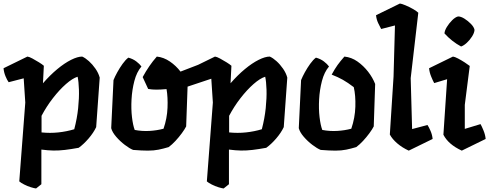

<svg xmlns="http://www.w3.org/2000/svg" viewBox="-30 -836 2767 1086"><path d="M435 -516Q453 -508 473 -490Q493 -472 510 -447.5Q527 -423 534 -397L514 -117Q499 -85 471 -52.5Q443 -20 415 0Q371 8 337 12Q303 16 272 15.5Q241 15 204 10V206L174 230Q164 229 144.5 223Q125 217 106.5 207.5Q88 198 79 190L113 -256L104 -393L19 -371Q10 -383 1 -405Q-8 -427 -10 -450L125 -516Q135 -515 153.5 -505Q172 -495 190.5 -483.5Q209 -472 218 -464L213 -365Q253 -411 294 -445Q335 -479 372 -497.5Q409 -516 435 -516ZM390 -105Q406 -166 412 -224Q418 -282 416.5 -328.5Q415 -375 409 -402Q380 -393 343 -360.5Q306 -328 269.5 -281Q233 -234 205 -181V-87Q253 -82 300 -87Q347 -92 390 -105Z M1226 -411 1031 -346 1023 -121Q1015 -105 998.5 -82.5Q982 -60 962.5 -39Q943 -18 924 -4Q894 5 867 10.5Q840 16 806.5 16Q773 16 723 12Q703 4 676 -16.5Q649 -37 627 -62.5Q605 -88 599 -111L612 -383Q620 -403 633.5 -427.5Q647 -452 663.5 -475Q680 -498 696 -510Q722 -503 741 -488.5Q760 -474 770 -460Q743 -428 730 -378Q717 -328 714 -274Q711 -220 716.5 -173.5Q722 -127 732 -101Q774 -93 816 -95.5Q858 -98 895 -108Q915 -166 917.5 -226Q920 -286 912 -332Q878 -329 853.5 -329Q829 -329 808 -333L777 -400Q795 -433 814.5 -461.5Q834 -490 857 -516Q896 -512 931 -488Q966 -464 991 -431L1196 -510Q1207 -496 1216 -466.5Q1225 -437 1226 -411Z M1496 -516Q1514 -508 1534 -490Q1554 -472 1571 -447.5Q1588 -423 1595 -397L1575 -117Q1560 -85 1532 -52.5Q1504 -20 1476 0Q1432 8 1398 12Q1364 16 1333 15.5Q1302 15 1265 10V206L1235 230Q1225 229 1205.5 223Q1186 217 1167.5 207.5Q1149 198 1140 190L1174 -256L1165 -393L1080 -371Q1071 -383 1062 -405Q1053 -427 1051 -450L1186 -516Q1196 -515 1214.5 -505Q1233 -495 1251.5 -483.5Q1270 -472 1279 -464L1274 -365Q1314 -411 1355 -445Q1396 -479 1433 -497.5Q1470 -516 1496 -516ZM1451 -105Q1467 -166 1473 -224Q1479 -282 1477.5 -328.5Q1476 -375 1470 -402Q1441 -393 1404 -360.5Q1367 -328 1330.5 -281Q1294 -234 1266 -181V-87Q1314 -82 1361 -87Q1408 -92 1451 -105Z M1918 -516Q1958 -512 1992 -488Q2026 -464 2052 -430.5Q2078 -397 2092 -361L2084 -121Q2076 -105 2059.5 -82.5Q2043 -60 2023.5 -39Q2004 -18 1985 -4Q1955 5 1928 10.5Q1901 16 1867.5 16Q1834 16 1784 12Q1764 4 1737 -16.5Q1710 -37 1688 -62.5Q1666 -88 1660 -111L1673 -383Q1681 -403 1694.5 -427.5Q1708 -452 1724.5 -475Q1741 -498 1757 -510Q1783 -503 1802 -488.5Q1821 -474 1831 -460Q1804 -428 1791 -378Q1778 -328 1775 -274Q1772 -220 1777.5 -173.5Q1783 -127 1793 -101Q1835 -93 1877.5 -95.5Q1920 -98 1957 -108Q1978 -169 1980 -232.5Q1982 -296 1971 -343Q1937 -369 1909.5 -384.5Q1882 -400 1846 -414Q1864 -447 1879.5 -468.5Q1895 -490 1918 -516Z M2388 -129Q2396 -117 2405.5 -95Q2415 -73 2417 -50L2282 16Q2245 -1 2217 -25Q2189 -49 2175 -75L2196 -403L2204 -692L2126 -672Q2119 -684 2109 -705.5Q2099 -727 2097 -750L2232 -816Q2242 -815 2263.5 -806Q2285 -797 2306 -785Q2327 -773 2336 -764L2293 -394L2301 -106Z M2578 -573Q2526 -601 2484 -647Q2485 -663 2497.5 -683.5Q2510 -704 2527.5 -721.5Q2545 -739 2561 -743Q2577 -743 2597 -730.5Q2617 -718 2634 -700.5Q2651 -683 2654 -667Q2653 -650 2640 -629.5Q2627 -609 2610 -593.5Q2593 -578 2578 -573ZM2688 -134Q2695 -122 2705 -97.5Q2715 -73 2717 -50L2582 16Q2506 -19 2478 -74L2499 -388L2426 -366Q2419 -378 2409 -402.5Q2399 -427 2397 -450L2532 -516Q2542 -515 2561 -505Q2580 -495 2598.5 -483Q2617 -471 2627 -463L2599 -243V-107Z"/></svg>

Font: Langar
Style: Regular
Weight: 400
Designer: Alessia Mazzarella
Foundry: Typeland
Version: Version 1.001; ttfautohint (v1.8.3)